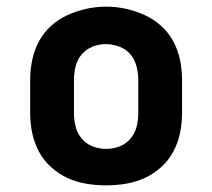

<svg xmlns="http://www.w3.org/2000/svg" viewBox="-20 -551 640 579"><path d="M300 8Q270 8 240 3Q210 -2 183 -14.5Q156 -27 133.5 -47.5Q111 -68 97 -94.5Q83 -121 77 -150.5Q71 -180 71 -210V-310Q71 -340 77 -369.5Q83 -399 97 -425.5Q111 -452 133.5 -472.5Q156 -493 183.5 -505.5Q211 -518 240.5 -524.5Q270 -531 300 -531Q330 -531 359.5 -524.5Q389 -518 416.5 -505.5Q444 -493 466.5 -472.5Q489 -452 503 -425.5Q517 -399 523 -369.5Q529 -340 529 -310V-210Q529 -180 523 -150.5Q517 -121 503 -94.5Q489 -68 466.5 -47.5Q444 -27 417 -14.5Q390 -2 360 3Q330 8 300 8ZM300 -102Q321 -102 340.5 -109.5Q360 -117 373.5 -133Q387 -149 392 -169Q397 -189 397 -210V-310Q397 -331 391.5 -351.5Q386 -372 373 -387.5Q360 -403 339.5 -410.5Q319 -418 299 -418Q278 -418 258.5 -410Q239 -402 226 -386.5Q213 -371 208 -350.5Q203 -330 203 -310V-210Q203 -189 208 -169Q213 -149 226.5 -133Q240 -117 259.5 -109.5Q279 -102 300 -102Z"/></svg>

Font: Iosevka Custom XBdEx
Style: Regular
Weight: 800
Width: 7
Monospace: yes
Designer: Belleve Invis
Foundry: Belleve Invis
Version: Version 11.2.4; ttfautohint (v1.8.4)